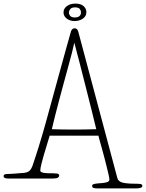

<svg xmlns="http://www.w3.org/2000/svg" viewBox="-70 -992 811 1067"><path d="M410 -925Q410 -912 404 -902.5Q398 -893 388.5 -887Q379 -881 367.5 -878Q356 -875 345 -875Q319 -875 301 -888.5Q283 -902 283 -923Q283 -944 301.5 -958Q320 -972 349 -972Q379 -972 394.5 -958Q410 -944 410 -925ZM347 -951Q328 -951 320.5 -941.5Q313 -932 313 -923Q313 -912 320.5 -903.5Q328 -895 345 -895Q380 -895 380 -924Q380 -933 373.5 -942Q367 -951 347 -951ZM582 -3Q587 17 612 23Q637 29 685 29Q699 29 710 30.5Q721 32 721 41Q721 55 686 55H473Q455 55 448.5 52Q442 49 442 41Q442 32 457 29.5Q472 27 490 26Q508 25 523 21Q538 17 538 5Q538 -1 534 -19Q530 -37 524 -61Q518 -85 511 -112.5Q504 -140 497 -164.5Q490 -189 484.5 -209Q479 -229 477 -238H206Q199 -214 190 -185Q181 -156 173 -128.5Q165 -101 159.5 -78.5Q154 -56 154 -45Q154 -38 161 -35Q168 -32 178.5 -30.5Q189 -29 201.5 -29Q214 -29 225 -29Q235 -29 247 -27.5Q259 -26 259 -15Q259 -10 252 -5Q245 0 225 0H-27Q-36 0 -43 -3Q-50 -6 -50 -14Q-50 -25 -30 -25Q-20 -25 -5.5 -26Q9 -27 22.5 -28Q36 -29 46.5 -30Q57 -31 61 -31Q83 -33 93 -42Q103 -51 110 -69Q125 -112 144.5 -174.5Q164 -237 184 -309Q204 -381 224.5 -456.5Q245 -532 264 -600.5Q283 -669 298.5 -725.5Q314 -782 324 -816Q326 -824 331.5 -829.5Q337 -835 345 -835Q350 -835 356 -831Q362 -827 365 -816ZM343 -755Q339 -735 330 -699.5Q321 -664 309 -621Q297 -578 284 -529.5Q271 -481 258.5 -434.5Q246 -388 235.5 -346Q225 -304 218 -274Q249 -273 279 -272.5Q309 -272 340 -272Q371 -272 402.5 -272.5Q434 -273 465 -274Q453 -323 438 -384Q423 -445 406.5 -509Q390 -573 374 -636.5Q358 -700 343 -755Z"/></svg>

Font: Life Savers
Style: Regular
Weight: 400
Version: Version 2.001; ttfautohint (v0.93) -l 8 -r 50 -G 200 -x 14 -